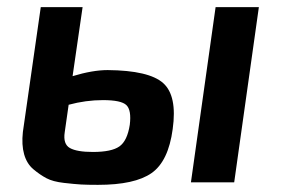

<svg xmlns="http://www.w3.org/2000/svg" viewBox="-20 -510 786 537"><path d="M211 -490 183 -297Q239 -314 281 -314Q397 -313 436.5 -277.5Q476 -242 463 -149Q451 -59 404 -26Q357 7 254 7Q224 7 206.5 6Q189 5 158.5 1.5Q128 -2 110 -11.5Q92 -21 73.5 -36.5Q55 -52 47.5 -78.5Q40 -105 44 -141L94 -490ZM704 -490 635 0H514L583 -490ZM172 -217 161 -140Q156 -107 175.5 -96Q195 -85 240 -85Q292 -85 314 -100.5Q336 -116 343 -161Q348 -202 333.5 -216Q319 -230 268 -230Q220 -230 172 -217Z"/></svg>

Font: Exo 2.0 Semi Bold
Style: Italic
Weight: 600
Italic angle: -8°
Designer: Natanael Gama
Version: Version 1.001;PS 001.001;hotconv 1.0.70;makeotf.lib2.5.58329